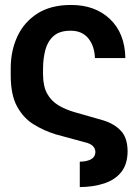

<svg xmlns="http://www.w3.org/2000/svg" viewBox="-20 -573 566 786"><path d="M306.6 192.9V88.9Q335.9 88.4 353 78.9Q370.1 69.3 370.6 49.3Q369.6 18.6 327.1 9.3L208.5 -22.9Q159.2 -38.1 117.2 -64.2Q75.2 -90.3 49.6 -137.7Q23.9 -185.1 23.9 -264.6V-293.9Q23.9 -364.7 51 -423.6Q78.1 -482.4 133.1 -517.6Q188 -552.7 271 -552.7Q369.6 -552.7 430.4 -494.9Q491.2 -437 493.2 -335.4H368.7Q366.7 -385.3 341.3 -416.3Q315.9 -447.3 269 -447.3Q224.1 -447.3 199.7 -425.8Q175.3 -404.3 166 -369.9Q156.7 -335.4 156.2 -295.4V-266.1Q156.7 -218.8 173.3 -189.2Q189.9 -159.7 218.5 -142.3Q247.1 -125 283.7 -114.3L403.3 -80.1Q447.8 -66.4 474.9 -37.6Q502 -8.8 502.4 46.4Q502 99.1 476.6 131.1Q451.2 163.1 407 177.7Q362.8 192.4 306.6 192.9Z"/></svg>

Font: Inter Tight SemiBold
Style: Regular
Weight: 600
Designer: Rasmus Andersson
Foundry: rsms
Version: Version 3.004; ttfautohint (v1.8.4.7-5d5b)